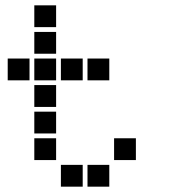

<svg xmlns="http://www.w3.org/2000/svg" viewBox="-20 -711 640 722"><path d="M110 -691Q109 -691 109 -691Q109 -691 109 -690V-610Q109 -609 109 -609Q109 -609 110 -609H190Q191 -609 191 -609Q191 -609 191 -610V-690Q191 -691 191 -691Q191 -691 190 -691ZM110 -591Q109 -591 109 -591Q109 -591 109 -590V-510Q109 -509 109 -509Q109 -509 110 -509H190Q191 -509 191 -509Q191 -509 191 -510V-590Q191 -591 191 -591Q191 -591 190 -591ZM10 -491Q9 -491 9 -491Q9 -491 9 -490V-410Q9 -409 9 -409Q9 -409 10 -409H90Q91 -409 91 -409Q91 -409 91 -410V-490Q91 -491 91 -491Q91 -491 90 -491ZM110 -491Q109 -491 109 -491Q109 -491 109 -490V-410Q109 -409 109 -409Q109 -409 110 -409H190Q191 -409 191 -409Q191 -409 191 -410V-490Q191 -491 191 -491Q191 -491 190 -491ZM210 -491Q209 -491 209 -491Q209 -491 209 -490V-410Q209 -409 209 -409Q209 -409 210 -409H290Q291 -409 291 -409Q291 -409 291 -410V-490Q291 -491 291 -491Q291 -491 290 -491ZM310 -491Q309 -491 309 -491Q309 -491 309 -490V-410Q309 -409 309 -409Q309 -409 310 -409H390Q391 -409 391 -409Q391 -409 391 -410V-490Q391 -491 391 -491Q391 -491 390 -491ZM110 -391Q109 -391 109 -391Q109 -391 109 -390V-310Q109 -309 109 -309Q109 -309 110 -309H190Q191 -309 191 -309Q191 -309 191 -310V-390Q191 -391 191 -391Q191 -391 190 -391ZM110 -291Q109 -291 109 -291Q109 -291 109 -290V-210Q109 -209 109 -209Q109 -209 110 -209H190Q191 -209 191 -209Q191 -209 191 -210V-290Q191 -291 191 -291Q191 -291 190 -291ZM110 -191Q109 -191 109 -191Q109 -191 109 -190V-110Q109 -109 109 -109Q109 -109 110 -109H190Q191 -109 191 -109Q191 -109 191 -110V-190Q191 -191 191 -191Q191 -191 190 -191ZM410 -191Q409 -191 409 -191Q409 -191 409 -190V-110Q409 -109 409 -109Q409 -109 410 -109H490Q491 -109 491 -109Q491 -109 491 -110V-190Q491 -191 491 -191Q491 -191 490 -191ZM210 -91Q209 -91 209 -91Q209 -91 209 -90V-10Q209 -9 209 -9Q209 -9 210 -9H290Q291 -9 291 -9Q291 -9 291 -10V-90Q291 -91 291 -91Q291 -91 290 -91ZM310 -91Q309 -91 309 -91Q309 -91 309 -90V-10Q309 -9 309 -9Q309 -9 310 -9H390Q391 -9 391 -9Q391 -9 391 -10V-90Q391 -91 391 -91Q391 -91 390 -91Z"/></svg>

Font: Doto Black ExtraBold
Style: Regular
Weight: 800
Monospace: yes
Version: Version 1.000